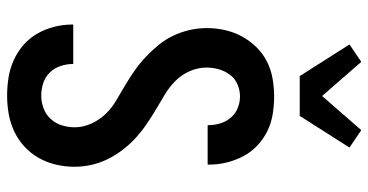

<svg xmlns="http://www.w3.org/2000/svg" viewBox="-268 -760 1036 540"><g transform="rotate(90 250.0 -490.0)"><path d="M249 8Q223 8 198 4Q173 0 149.5 -10.5Q126 -21 106.5 -38Q87 -55 74.5 -77Q62 -99 55.5 -124Q49 -149 49 -175V-178H160V-176Q160 -159 166 -141.5Q172 -124 184.5 -111.5Q197 -99 214 -93.5Q231 -88 249 -88Q267 -88 284.5 -94.5Q302 -101 314.5 -114.5Q327 -128 332.5 -146Q338 -164 338 -182Q338 -206 327.5 -229Q317 -252 300 -269.5Q283 -287 261.5 -299.5Q240 -312 219 -324.5Q198 -337 178 -351Q158 -365 140 -382Q122 -399 106.5 -418Q91 -437 80.5 -459Q70 -481 64.5 -505Q59 -529 59 -554Q59 -579 64.5 -604Q70 -629 82 -651.5Q94 -674 112 -692.5Q130 -711 152.5 -722.5Q175 -734 200.5 -738.5Q226 -743 251 -743Q276 -743 301 -739Q326 -735 348.5 -724Q371 -713 389.5 -695.5Q408 -678 419.5 -656Q431 -634 437 -609.5Q443 -585 443 -560V-556H332V-558Q332 -575 327 -591.5Q322 -608 311 -621Q300 -634 284 -640.5Q268 -647 251 -647Q234 -647 217.5 -640Q201 -633 190.5 -619Q180 -605 175 -588Q170 -571 170 -553Q170 -529 180 -506Q190 -483 207.5 -465.5Q225 -448 246 -435.5Q267 -423 288 -410.5Q309 -398 329.5 -384Q350 -370 368 -353.5Q386 -337 401 -317.5Q416 -298 427 -276Q438 -254 443.5 -230Q449 -206 449 -181Q449 -155 443 -129.5Q437 -104 424.5 -81.5Q412 -59 392.5 -41Q373 -23 349.5 -12Q326 -1 300.5 3.5Q275 8 249 8ZM194 -815 105 -955 154 -988 250 -878 346 -988 395 -955 306 -815Z"/></g></svg>

Font: Iosevka SS18
Style: Bold
Weight: 700
Monospace: yes
Designer: Belleve Invis
Foundry: Belleve Invis
Version: Version 25.1.1; ttfautohint (v1.8.4)